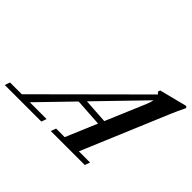

<svg xmlns="http://www.w3.org/2000/svg" viewBox="-212 -910 1144 1144"><g transform="rotate(45 360.0 -338.0)"><path d="M-70.8 0 -59.1 -32.7H40L614.7 -605.5Q611.3 -609.9 602.5 -616.7L606.9 -631.8L781.7 -676.3L791 -667.5Q765.1 -613.8 749 -575.7L521 -32.7H615.2L603.5 0H316.9L329.1 -32.7H401.4L484.9 -230.5L310.1 -241.7L107.4 -32.7H249L237.3 0ZM606 -516.6Q617.7 -544.4 620.6 -562.5L344.2 -277.3L500.5 -267.1Z"/></g></svg>

Font: Elstob 10pt SemiBold
Style: Italic
Weight: 600
Italic angle: -20°
Designer: Peter S. Baker
Version: Version 1.015